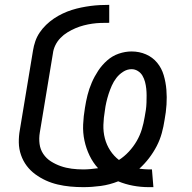

<svg xmlns="http://www.w3.org/2000/svg" viewBox="-20 -763 790 791"><path d="M593 8Q560 8 528 2Q496 -4 467 -16Q432 -2 395.5 3Q359 8 323 8Q296 8 269.5 5.5Q243 3 217.5 -3Q192 -9 169 -19.5Q146 -30 125.5 -45Q105 -60 90 -80Q75 -100 66.5 -124.5Q58 -149 57.5 -175.5Q57 -202 62 -229L116 -555Q119 -574 125.5 -593Q132 -612 143.5 -629Q155 -646 170 -660.5Q185 -675 202 -686.5Q219 -698 238 -707Q257 -716 276 -722Q295 -728 314.5 -732Q334 -736 353 -738.5Q372 -741 391.5 -742Q411 -743 430 -743V-669Q412 -669 395 -668.5Q378 -668 360.5 -665.5Q343 -663 325.5 -658.5Q308 -654 291.5 -647Q275 -640 258.5 -630Q242 -620 229 -606.5Q216 -593 208 -576.5Q200 -560 198 -543L144 -217Q140 -193 143 -170Q146 -147 158.5 -128.5Q171 -110 190 -98Q209 -86 230.5 -78.5Q252 -71 275.5 -68Q299 -65 323 -65Q338 -65 353.5 -66.5Q369 -68 384 -70Q363 -93 349 -122Q335 -151 328 -183.5Q321 -216 322.5 -250Q324 -284 330 -319Q334 -345 340.5 -371Q347 -397 358 -422.5Q369 -448 384.5 -471.5Q400 -495 421.5 -514Q443 -533 469.5 -542Q496 -551 522 -551Q554 -551 581.5 -539Q609 -527 627.5 -504.5Q646 -482 654.5 -453Q663 -424 665.5 -393.5Q668 -363 666 -332Q664 -301 658 -269Q654 -242 646.5 -214.5Q639 -187 625.5 -161Q612 -135 594 -111.5Q576 -88 554 -68Q564 -67 573.5 -66Q583 -65 593 -65H606L612 8ZM470 -104Q492 -118 511 -138.5Q530 -159 543.5 -182.5Q557 -206 564.5 -231Q572 -256 576 -281Q579 -296 581 -310.5Q583 -325 583.5 -340Q584 -355 584 -369.5Q584 -384 582.5 -398Q581 -412 577.5 -425.5Q574 -439 567 -451Q560 -463 548 -470.5Q536 -478 522 -478Q504 -478 487.5 -467.5Q471 -457 459.5 -442Q448 -427 440.5 -410Q433 -393 427.5 -376Q422 -359 418 -341.5Q414 -324 412 -307Q407 -278 406 -249Q405 -220 412 -193Q419 -166 434 -143Q449 -120 470 -104Z"/></svg>

Font: Iosevka Etoile
Style: Italic
Weight: 400
Italic angle: -9°
Designer: Belleve Invis
Foundry: Belleve Invis
Version: Version 22.1.2; ttfautohint (v1.8.4)